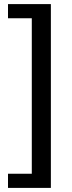

<svg xmlns="http://www.w3.org/2000/svg" viewBox="-20 -754 349 936"><path d="M228 -734V162H19V93H135V-665H19V-734Z"/></svg>

Font: Archivo Expanded Medium
Style: Regular
Weight: 500
Width: 7
Designer: Hector Gatti
Foundry: Omnibus-Type
Version: Version 2.001